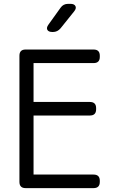

<svg xmlns="http://www.w3.org/2000/svg" viewBox="-20 -969 604 989"><path d="M252.9 -804.2H250Q230 -804.2 223.9 -815.2Q217.8 -826.2 230 -842.8L292 -929.2Q305.7 -949.2 331.1 -949.2H342.8Q362.8 -949.2 368.7 -937.5Q374.5 -925.8 361.8 -910.2L292 -823.2Q275.9 -804.2 252.9 -804.2ZM461.9 0H111.8Q80.1 0 80.1 -32.2V-682.1Q80.1 -713.9 111.8 -713.9H461.9Q494.1 -713.9 494.1 -682.1V-675.8Q494.1 -644 461.9 -644H152.8V-443.8H442.9Q475.1 -443.8 475.1 -412.1V-405.8Q475.1 -374 442.9 -374H152.8V-69.8H461.9Q494.1 -69.8 494.1 -38.1V-32.2Q494.1 0 461.9 0Z"/></svg>

Font: Arcon Rounded-
Style: Regular
Weight: 400
Designer: M. Zarth
Foundry: martin zarth - visuelle & digitale kommunikation
Version: Version 1.110;PS 001.110;hotconv 1.0.70;makeotf.lib2.5.58329